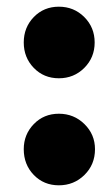

<svg xmlns="http://www.w3.org/2000/svg" viewBox="-20 -542 331 574"><path d="M156 -308Q111 -308 81 -339Q51 -370 51 -415Q51 -460 81 -491Q111 -522 156 -522Q201 -522 232 -491Q263 -460 263 -415Q263 -370 232 -339Q201 -308 156 -308ZM156 12Q111 12 81 -19Q51 -50 51 -96Q51 -140 81 -171Q111 -202 156 -202Q201 -202 232.5 -171Q264 -140 264 -96Q264 -50 232.5 -19Q201 12 156 12Z"/></svg>

Font: Murecho Thin ExtraBold
Style: Regular
Weight: 800
Version: Version 1.010